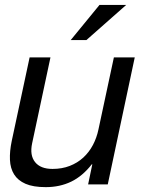

<svg xmlns="http://www.w3.org/2000/svg" viewBox="-20 -751 596 782"><path d="M338.9 0 356 -82H354Q316.4 -33.7 270 -11.2Q223.6 11.2 166.5 11.2Q115.2 11.2 84 -2.4Q52.7 -16.1 37.4 -40.8Q22 -65.4 20.5 -100.1Q19 -134.8 27.8 -176.8L100.6 -517.1H185.5L110.8 -167Q100.6 -118.7 122.8 -90.8Q145 -63 193.8 -63Q232.4 -63 263.9 -75.2Q295.4 -87.4 319.1 -109.1Q342.8 -130.9 358.4 -160.4Q374 -189.9 381.3 -225.1L443.8 -517.1H528.8L418.9 0ZM494.1 -731 332 -587.9H268.1L385.3 -731Z"/></svg>

Font: XB Khoramshahr
Style: Italic
Weight: 400
Italic angle: -12°
Designer: Behnam
Foundry: Irmug
Version: Version 8.005 2009